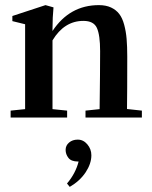

<svg xmlns="http://www.w3.org/2000/svg" viewBox="-20 -459 592 750"><path d="M21.5 0V-26.9L78.1 -32.7V-364.3L28.3 -376.5V-396.5L157.7 -439L189 -430.2Q185.1 -391.1 185.1 -347.7V-337.9Q252 -439 366.2 -439Q394 -439 413.8 -429.7Q433.6 -420.4 445.8 -404.5Q458 -388.7 465.1 -362.3Q472.2 -335.9 474.6 -306.9Q477.1 -277.8 477.1 -237.3Q477.1 -99.6 476.1 -33.2L534.2 -26.9V0H314V-26.9L369.1 -32.7Q371.1 -180.2 371.1 -259.3Q371.1 -321.8 358.6 -349.6Q346.2 -377.4 305.7 -377.4Q231 -377.4 185.1 -301.3V-32.7L242.2 -26.9V0ZM252.4 271 241.7 257.8Q274.9 219.2 287.1 171.9H284.2Q258.3 171.9 247.3 157.7Q236.3 143.6 236.3 126.5Q236.3 109.4 249.8 97.9Q263.2 86.4 283.7 86.4Q305.7 86.4 321.3 105Q336.9 123.5 336.9 147.5Q336.9 180.2 314.5 214.1Q292 248 252.4 271Z"/></svg>

Font: Elstob 14pt SemiBold
Style: Regular
Weight: 600
Designer: Peter S. Baker
Version: Version 1.015